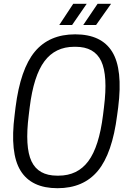

<svg xmlns="http://www.w3.org/2000/svg" viewBox="-20 -970 689 1001"><path d="M361.8 -950.2H432.1L356 -839.8H289.1ZM488.8 -950.2H559.1L481 -839.8H414.1ZM372.1 -791Q508.8 -791 564.9 -700Q621.1 -608.9 596.2 -410.2L590.8 -370.1Q565.4 -169.9 490.2 -79.3Q415 11.2 279.8 11.2Q143.6 11.2 87.2 -80.1Q30.8 -171.4 56.2 -370.1L61 -410.2Q86.4 -610.4 161.6 -700.7Q236.8 -791 372.1 -791ZM277.8 -54.2H285.2Q384.3 -54.2 440.4 -129.6Q496.6 -205.1 517.1 -370.1L522 -410.2Q543 -576.7 507.6 -651.4Q472.2 -726.1 374 -726.1H367.2Q268.1 -726.1 211.7 -650.6Q155.3 -575.2 134.8 -410.2L129.9 -370.1Q108.9 -203.6 144.3 -128.9Q179.7 -54.2 277.8 -54.2Z"/></svg>

Font: Cooper Hewitt
Style: Book Italic
Weight: 706
Designer: Village Type and Design LLC
Foundry: Cooper Hewitt Smithsonian Design Museum
Version: 1.000